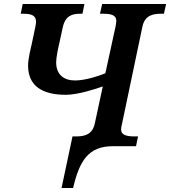

<svg xmlns="http://www.w3.org/2000/svg" viewBox="-20 -734 854 964"><path d="M289 210H347C379 73 424 0 547 0H663L673 -49H660C618 -49 588 -54 588 -85C588 -91 590 -103 593 -114L695 -600C707 -657 747 -665 790 -665H803L814 -714H493L482 -665H495C535 -665 564 -660 564 -629C564 -623 562 -611 560 -600L509 -366C478 -353 408 -330 357 -330C302 -330 262 -358 262 -421C262 -447 273 -497 278 -518L295 -596C308 -656 343 -665 383 -665H394L404 -714H94L84 -665H96C133 -665 161 -659 161 -625C161 -619 159 -605 157 -597L140 -516C135 -493 121 -441 121 -405C121 -303 191 -258 311 -258C371 -258 463 -288 496 -300L456 -114C445 -62 410 -50 367 -49H344Z"/></svg>

Font: Noto Serif SemiBold
Style: Italic
Weight: 600
Italic angle: -12°
Designer: Monotype Design Team
Foundry: Monotype Imaging Inc.
Version: Version 2.014